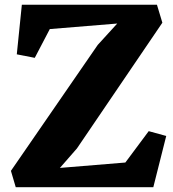

<svg xmlns="http://www.w3.org/2000/svg" viewBox="-20 -778 718 798"><path d="M45.4 0H617.2L670.9 -212.9L598.1 -232.9L501 -102.5L229 -80.1L299.8 -161.1L654.8 -683.6L632.3 -758.3H70.8L49.8 -552.2L124.5 -537.6L187 -657.2L467.3 -680.2L386.2 -591.3L25.4 -67.9Z"/></svg>

Font: Merriweather
Style: Heavy
Weight: 900
Designer: Eben Sorkin ( eben@eyebytes.com )
Foundry: Sorkin Type Co.
Version: Version 1.003